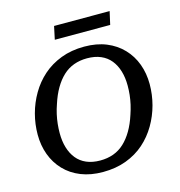

<svg xmlns="http://www.w3.org/2000/svg" viewBox="-128 -1005 1062 1135"><g transform="rotate(-15 402.5 -437.5)"><path d="M363 17Q288 17 229 -6.5Q170 -30 129 -73Q88 -116 67 -173Q46 -230 46 -296Q46 -360 62.5 -422Q79 -484 111.5 -539.5Q144 -595 191.5 -637Q239 -679 303 -703.5Q367 -728 446 -728Q522 -728 580.5 -704Q639 -680 680 -637Q721 -594 742 -537Q763 -480 763 -414Q763 -350 746.5 -288Q730 -226 697.5 -170.5Q665 -115 617.5 -73Q570 -31 506 -7Q442 17 363 17ZM444 -657Q400 -657 363 -643.5Q326 -630 296.5 -602.5Q267 -575 243.5 -535Q220 -495 203 -442Q193 -414 186.5 -385Q180 -356 177 -327.5Q174 -299 174 -271Q174 -222 186 -182Q198 -142 221.5 -113Q245 -84 281 -68.5Q317 -53 365 -53Q409 -53 446 -66.5Q483 -80 512.5 -107.5Q542 -135 565.5 -175Q589 -215 606 -268Q616 -297 622.5 -325.5Q629 -354 632 -382.5Q635 -411 635 -439Q635 -488 623 -528Q611 -568 587.5 -597Q564 -626 528 -641.5Q492 -657 444 -657ZM306 -892H646L628 -812H289Z"/></g></svg>

Font: Roboto Serif Medium
Style: Italic
Weight: 500
Italic angle: -10°
Designer: Greg Gazdowicz
Foundry: Commercial Type
Version: Version 1.008